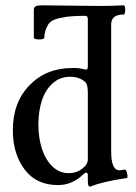

<svg xmlns="http://www.w3.org/2000/svg" viewBox="-20 -678 505 715"><path d="M315.9 17.1Q310.5 17.1 308.8 11.7Q307.1 6.3 307.1 -6.8V-23.9Q307.1 -35.2 301.8 -35.2Q296.4 -35.2 289.1 -27.8Q248.5 11.2 195.8 11.2Q115.2 11.2 71.5 -47.1Q27.8 -105.5 27.8 -192.9Q27.8 -296.9 90.1 -360.8Q152.3 -424.8 250 -424.8Q277.3 -424.8 289.1 -420.9Q300.3 -418 303.7 -419.7Q307.1 -421.4 307.1 -431.2V-605Q307.1 -619.1 298.8 -619.1Q242.2 -619.1 212.9 -612.8Q172.9 -606.4 160.2 -587.9Q145 -563.5 145 -538.1Q145 -531.2 125.5 -531.2Q106 -531.2 106 -538.1V-641.1Q106 -650.9 112.8 -654.5Q119.6 -658.2 138.2 -658.2Q173.8 -658.2 244.6 -657Q315.4 -655.8 350.1 -655.8Q402.8 -655.8 439.9 -658.2Q446.3 -658.2 446.3 -641.1Q446.3 -624 439.9 -624Q394 -624 394 -586.9V-113.8Q394 -43.9 424.8 -43.9Q436.5 -43.9 443.8 -46.9Q446.3 -47.4 448.5 -44.4Q450.7 -41.5 452.1 -36.9Q453.6 -32.2 454.3 -27.3Q455.1 -22.5 454.6 -19Q454.1 -15.6 452.1 -15.1Q362.8 -2 315.9 17.1ZM234.9 -33.2Q266.6 -33.2 287.1 -50.8Q307.1 -65.4 307.1 -85V-332Q307.1 -364.3 297.9 -372.1Q276.4 -392.1 241.2 -392.1Q202.1 -392.1 174.8 -366.5Q147.5 -340.8 135.3 -301.5Q123 -262.2 123 -213.9Q123 -165 136 -124.5Q148.9 -84 174.8 -58.6Q200.7 -33.2 234.9 -33.2Z"/></svg>

Font: Junicode SmCond Medium
Style: Regular
Weight: 500
Width: 4
Designer: Peter S. Baker
Version: Version 2.206